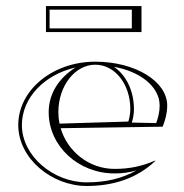

<svg xmlns="http://www.w3.org/2000/svg" viewBox="-20 -609 610 635"><path d="M448 -503V-589H132V-503ZM416 -515H144V-577H416ZM229.9 -385.8C175.3 -351.4 141 -299.9 141 -238C141 -126.2 238.6 -35.4 358.9 -35.4C384.9 -35.4 406.9 -38.3 431.8 -45.6C382.8 -17.9 328.1 -5.9 266.8 -5.9C157.1 -5.9 52.4 -92.5 52.4 -195.6C52.4 -284.8 126.1 -362.2 229.9 -385.8ZM533 -260C533 -340 427.5 -405 295 -405C154.4 -405 40.4 -311.2 40.4 -195.6C40.4 -84.3 151.7 6.1 266.8 6.1C354.8 6.1 433 -19 494 -77L493 -78C449 -59 408.3 -50.4 358.9 -50.4C274.8 -50.4 203.4 -107.5 180.6 -185L518 -190C527.1 -213.7 533 -234.8 533 -260ZM356.9 -387.9C440.8 -373.5 508 -323.9 508 -260C508 -239.4 503.3 -220.3 496.6 -201.9L416 -203.6C420.2 -217.5 423 -232.9 423 -248C423 -308.3 397.3 -360.7 356.9 -387.9ZM176.8 -200.1C174.3 -212.3 173 -225 173 -238C173 -324.7 227.7 -395 295 -395C360.1 -395 411 -330.8 411 -248C411 -234.5 408.4 -220.1 404.5 -207Z"/></svg>

Font: SortefaxS01
Style: Medium
Weight: 500
Designer: gluk
Foundry: gluk
Version: Version 0.261